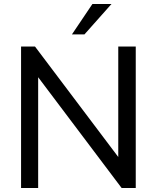

<svg xmlns="http://www.w3.org/2000/svg" viewBox="-20 -946 788 966"><path d="M86 0V-712H156L600 -123L575 -116V-712H663V0H592L149 -588L172 -596V0ZM405 -773H342L445 -926H541Z"/></svg>

Font: Muli Medium
Style: Regular
Weight: 500
Designer: Vernon Adams
Foundry: Vernon Adams
Version: Version 2.100; ttfautohint (v1.8.1.43-b0c9)